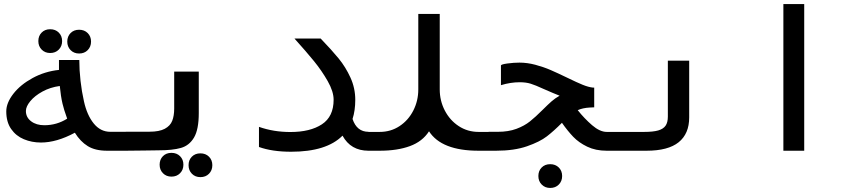

<svg xmlns="http://www.w3.org/2000/svg" viewBox="-20 -745 4240 949"><path d="M350 -89Q260 -40.5 182.5 -40.5Q137 -40.5 98 -56.8Q59 -73 35 -107.5Q11 -142 11 -194.5Q11 -236.5 46 -281.5Q81 -326.5 141 -359.2Q201 -392 271.5 -399.5V-448.5H372Q372 -398.5 378 -345.5Q384 -292.5 395 -244Q410 -176 443.2 -134.8Q476.5 -93.5 525.5 -93.5H602V0H509Q450.5 0 413.8 -22.8Q377 -45.5 350 -89ZM199 -126Q260.5 -126 312 -158.5Q295 -206 289 -232.5Q280.5 -268.5 275.5 -320Q228 -313.5 189.8 -292.5Q151.5 -271.5 129.8 -245Q108 -218.5 108 -196.5Q108 -165 133.8 -145.5Q159.5 -126 199 -126ZM169.5 -542Q169.5 -567.5 185.8 -584Q202 -600.5 228 -600.5Q254 -600.5 270.5 -584Q287 -567.5 287 -542Q287 -516.5 270.5 -499.8Q254 -483 228 -483Q202.5 -483 186 -499.8Q169.5 -516.5 169.5 -542ZM312.5 -539.5Q312.5 -565 328.8 -581.5Q345 -598 371 -598Q397 -598 413.5 -581.5Q430 -565 430 -539.5Q430 -514 413.5 -497.2Q397 -480.5 371 -480.5Q345.5 -480.5 329 -497.2Q312.5 -514 312.5 -539.5Z M601.5 -94H719Q767.5 -94 794.5 -108.5Q821.5 -123 831.2 -147.8Q841 -172.5 841 -208.5V-391H962.5V-186Q962.5 -105 939 -65.2Q915.5 -25.5 874.2 -13.8Q833 -2 762.5 -2L693.5 -1L601.5 0ZM769 69Q769 43.5 785.2 27Q801.5 10.5 827.5 10.5Q853.5 10.5 870 27Q886.5 43.5 886.5 69Q886.5 94.5 870 111.2Q853.5 128 827.5 128Q802 128 785.5 111.2Q769 94.5 769 69ZM912 71.5Q912 46 928.2 29.5Q944.5 13 970.5 13Q996.5 13 1013 29.5Q1029.5 46 1029.5 71.5Q1029.5 97 1013 113.8Q996.5 130.5 970.5 130.5Q945 130.5 928.5 113.8Q912 97 912 71.5Z M1260 -18.5V-118Q1332 -92.5 1415.5 -92.5Q1513 -92.5 1571 -130.5Q1629 -168.5 1629 -252Q1629 -292.5 1599.8 -344Q1570.5 -395.5 1532 -442.8Q1493.5 -490 1435.5 -554.5H1565Q1619.5 -498 1654 -455.8Q1688.5 -413.5 1712.2 -361.5Q1736 -309.5 1736 -251.5Q1736 -198.5 1722.5 -157Q1743.5 -93.5 1801.5 -93.5V0Q1713.5 0 1673 -74.5Q1594 5 1419 5Q1325 5 1260 -18.5Z M1797.5 -93H1857Q1911.5 -93 1955 -121.8Q1998.5 -150.5 2023 -198.8Q2047.5 -247 2047.5 -303V-676H2153.5V-303Q2153.5 -247 2178.5 -198.8Q2203.5 -150.5 2247.2 -121.8Q2291 -93 2345.5 -93H2402V0H2345.5Q2162.5 0 2100.5 -96Q2068 -45.5 2006 -22.8Q1944 0 1857 0H1797.5Z M2395 -93.5H2440.5Q2493 -93.5 2532.5 -108.2Q2572 -123 2599.2 -144.8Q2626.5 -166.5 2662 -202Q2688 -228 2706.2 -244Q2724.5 -260 2746 -272Q2720 -282 2666.5 -305.5Q2626.5 -324 2603.2 -331.2Q2580 -338.5 2548.5 -338.5Q2503.5 -338.5 2456 -324V-421Q2456 -427 2487.8 -431.2Q2519.5 -435.5 2547.5 -435.5Q2586 -435.5 2626.2 -424.8Q2666.5 -414 2701.8 -398.8Q2737 -383.5 2785.5 -360Q2831.5 -337.5 2859.8 -326Q2888 -314.5 2910.5 -312H2917V-214.5L2895 -213.5Q2860 -211.5 2835.5 -200.5Q2868 -159.5 2906.5 -126.2Q2945 -93 2979 -93H3000.5L3001.5 0H2978.5Q2924 0 2882.5 -20Q2841 -40 2813.2 -69Q2785.5 -98 2757.5 -138Q2718 -98 2683 -71Q2648 -44 2584.8 -22Q2521.5 0 2432 0H2395ZM2641 125Q2641 99.5 2657.2 83Q2673.5 66.5 2699.5 66.5Q2725.5 66.5 2742 83Q2758.5 99.5 2758.5 125Q2758.5 150.5 2742 167.2Q2725.5 184 2699.5 184Q2674 184 2657.5 167.2Q2641 150.5 2641 125Z M3000 -93H3164Q3208 -93 3233.2 -100.2Q3258.5 -107.5 3269.8 -123.8Q3281 -140 3281 -168.5V-445H3386.5V-164.5Q3386.5 -84 3334.5 -42Q3282.5 0 3175.5 0H3000Z M3955 -725V0H3852V-725Z"/></svg>

Font: JuliaMono SemiBold
Style: Regular
Weight: 600
Monospace: yes
Designer: cormullion
Foundry: corm
Version: Version 0.055; ttfautohint (v1.8.4)